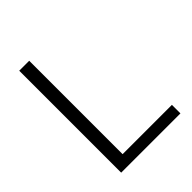

<svg xmlns="http://www.w3.org/2000/svg" viewBox="-183 -745 851 851"><g transform="rotate(-45 242.0 -319.5)"><path d="M143.5 0H81V-639H143.5ZM113.5 -53.5H452.5V0H113.5Z"/></g></svg>

Font: Anek Tamil Medium Light
Style: Regular
Weight: 300
Version: Version 1.003